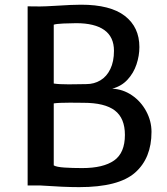

<svg xmlns="http://www.w3.org/2000/svg" viewBox="-20 -770 694 797"><path d="M145.5 -743.2Q165.5 -743.2 213.4 -746.1Q280.3 -750.5 316.4 -750.5Q438 -750.5 498.3 -703.9Q558.6 -657.2 558.6 -574.7Q558.6 -538.6 546.6 -502.7Q534.7 -466.8 509.5 -439.5Q484.4 -412.1 445.8 -401.9Q490.2 -399.9 527.6 -374.5Q564.9 -349.1 586.9 -308.3Q608.9 -267.6 608.9 -222.7Q608.9 -113.3 540.5 -53.2Q472.2 6.8 308.6 6.8Q246.1 6.8 148.9 0H94.7V-743.7ZM453.1 -559.1Q453.1 -616.7 413.1 -645.3Q373 -673.8 296.4 -673.8Q273.9 -673.8 242.9 -672.4Q211.9 -670.9 203.1 -667.5V-423.3Q224.1 -419.9 265.1 -419.9L305.2 -420.4Q316.9 -420.9 338.4 -420.9Q370.6 -420.9 396.7 -436.5Q422.9 -452.1 438 -483.4Q453.1 -514.6 453.1 -559.1ZM498.5 -210Q498.5 -279.3 456.8 -311.3Q415 -343.3 326.2 -343.3L270.5 -343.8Q223.6 -343.8 203.1 -340.8V-83.5Q214.4 -76.7 247.1 -74.5Q279.8 -72.3 321.3 -72.3Q408.7 -72.3 453.6 -103.8Q498.5 -135.3 498.5 -210Z"/></svg>

Font: Merriweather Sans
Style: Regular
Weight: 400
Designer: Eben Sorkin
Foundry: Eben Sorkin
Version: Version 1.006; ttfautohint (v1.4.1) -l 6 -r 50 -G 0 -x 11 -H